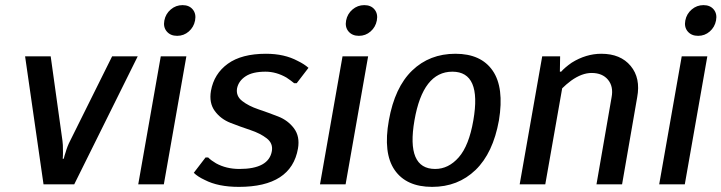

<svg xmlns="http://www.w3.org/2000/svg" viewBox="-20 -720 2818 750"><path d="M150 0 78 -500H178L224 -170Q226 -160 226 -124Q226 -108 225 -100H229Q233 -116 236 -124Q243 -149 254 -170L418 -500H518L270 0Z M717.5 -597Q698 -580 672 -580Q646 -580 631.5 -597Q617 -614 622 -640Q627 -666 647 -683Q667 -700 693 -700Q719 -700 733 -683Q747 -666 742 -640Q737 -614 717.5 -597ZM520 0 608 -500H708L620 0Z M913 10Q832 10 780 -17Q752 -30 737 -45L783 -105H793Q805 -93 824 -82Q864 -60 915 -60Q1030 -60 1042 -130Q1047 -160 1022 -179.5Q997 -199 958 -212Q919 -225 880.5 -240Q842 -255 819 -286.5Q796 -318 804 -365Q816 -432 870 -471Q924 -510 1019 -510Q1091 -510 1143 -482Q1168 -470 1185 -455L1139 -395H1129Q1117 -405 1099 -417Q1059 -440 1017 -440Q967 -440 939.5 -422Q912 -404 906 -375Q901 -345 926 -325.5Q951 -306 989.5 -293Q1028 -280 1066.5 -265Q1105 -250 1128.5 -218.5Q1152 -187 1144 -140Q1118 10 913 10Z M1427.5 -597Q1408 -580 1382 -580Q1356 -580 1341.5 -597Q1327 -614 1332 -640Q1337 -666 1357 -683Q1377 -700 1403 -700Q1429 -700 1443 -683Q1457 -666 1452 -640Q1447 -614 1427.5 -597ZM1230 0 1318 -500H1418L1330 0Z M1499 -250Q1522 -379 1590 -444.5Q1658 -510 1759 -510Q1859 -510 1904.5 -444Q1950 -378 1929 -250Q1906 -122 1837.5 -56Q1769 10 1668 10Q1567 10 1521.5 -56Q1476 -122 1499 -250ZM1680 -60Q1732 -60 1772 -105.5Q1812 -151 1829 -250Q1862 -440 1747 -440Q1632 -440 1599 -250Q1566 -60 1680 -60Z M2010 0 2098 -500H2168L2167 -440H2172Q2186 -456 2213 -475Q2269 -510 2329 -510Q2404 -510 2443.5 -462.5Q2483 -415 2469 -340L2410 0H2310L2369 -340Q2377 -382 2355 -408.5Q2333 -435 2291 -435Q2253 -435 2211 -405Q2191 -390 2176 -375L2110 0Z M2752.5 -597Q2733 -580 2707 -580Q2681 -580 2666.5 -597Q2652 -614 2657 -640Q2662 -666 2682 -683Q2702 -700 2728 -700Q2754 -700 2768 -683Q2782 -666 2777 -640Q2772 -614 2752.5 -597ZM2555 0 2643 -500H2743L2655 0Z"/></svg>

Font: Scada
Style: Italic
Weight: 400
Italic angle: -10°
Designer: Jovanny Lemonad
Foundry: Jovanny Lemonad
Version: Version 4.100;PS 004.100;hotconv 1.0.88;makeotf.lib2.5.64775